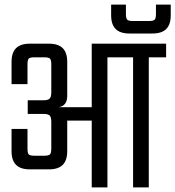

<svg xmlns="http://www.w3.org/2000/svg" viewBox="-20 -811 759 831"><path d="M655 -751V-791H719V-745Q719 -705 699.5 -685.5Q680 -666 640 -666H540Q500 -666 480.5 -685.5Q461 -705 461 -745V-791H525V-751Q525 -732 530.5 -726Q536 -720 556 -720H624Q644 -720 649.5 -726Q655 -732 655 -751ZM377 -622H699V-563H624V0H556V-563H445V0H377V-289H271V-157Q271 -117 251.5 -97.5Q232 -78 192 -78H109Q69 -78 49.5 -97.5Q30 -117 30 -157V-253H99V-168Q99 -148 104.5 -142.5Q110 -137 130 -137H171Q190 -137 196 -142.5Q202 -148 202 -168V-284Q202 -304 195 -311Q188 -318 168 -318H100V-377H168Q188 -377 195 -384.5Q202 -392 202 -411V-532Q202 -552 196 -557.5Q190 -563 171 -563H130Q110 -563 104.5 -557.5Q99 -552 99 -532V-447H30V-543Q30 -583 49.5 -602.5Q69 -622 109 -622H192Q232 -622 251.5 -602.5Q271 -583 271 -543V-396Q271 -353 234 -347H377Z"/></svg>

Font: Teko Light Light
Style: Regular
Weight: 300
Version: Version 2.000;gftools[0.9.28.dev9+g7d2139d.d20230707]